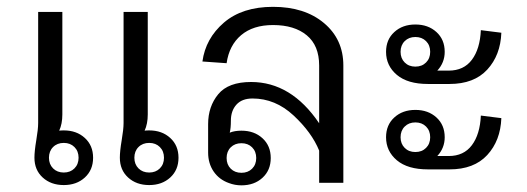

<svg xmlns="http://www.w3.org/2000/svg" viewBox="-20 -535 1544 562"><path d="M197.9 -104.6Q185.8 -116.7 166.7 -116.7Q147.5 -116.7 135.4 -104.6Q123.3 -92.5 123.3 -73.3Q123.3 -54.2 135.4 -42.1Q147.5 -30 166.7 -30Q185.8 -30 197.9 -42.1Q210 -54.2 210 -73.3Q210 -92.5 197.9 -104.6ZM166.7 -153.3Q204.2 -153.3 228.3 -131.2Q252.5 -109.2 252.5 -73.3Q252.5 -37.5 228.3 -15.4Q204.2 6.7 166.7 6.7Q129.2 6.7 105 -15.4Q80.8 -37.5 80.8 -73.3Q80.8 -92.5 86.2 -124.6Q91.7 -156.7 91.7 -175V-500H162.5V-200Q162.5 -172.5 153.3 -152.5Q157.5 -153.3 166.7 -153.3ZM447.9 -104.6Q435.8 -116.7 416.7 -116.7Q397.5 -116.7 385.4 -104.6Q373.3 -92.5 373.3 -73.3Q373.3 -54.2 385.4 -42.1Q397.5 -30 416.7 -30Q435.8 -30 447.9 -42.1Q460 -54.2 460 -73.3Q460 -92.5 447.9 -104.6ZM416.7 -153.3Q454.2 -153.3 478.3 -131.2Q502.5 -109.2 502.5 -73.3Q502.5 -37.5 478.3 -15.4Q454.2 6.7 416.7 6.7Q379.2 6.7 355 -15.4Q330.8 -37.5 330.8 -73.3Q330.8 -92.5 336.2 -124.6Q341.7 -156.7 341.7 -175V-500H412.5V-200Q412.5 -172.5 403.3 -152.5Q407.5 -153.3 416.7 -153.3Z M589.2 -88.3V-171.7Q589.2 -223.3 618.8 -259.2Q648.3 -295 715 -295Q832.5 -295 914.2 -174.2V-343.3Q914.2 -401.7 877.9 -431.7Q841.7 -461.7 779.2 -461.7Q720.8 -461.7 685.8 -432.1Q650.8 -402.5 643.3 -350L572.5 -355Q581.7 -422.5 635.4 -468.8Q689.2 -515 779.2 -515Q871.7 -515 928.3 -467.5Q985 -420 985 -343.3V0H914.2V-94.2Q892.5 -147.5 839.2 -197.1Q785.8 -246.7 719.2 -246.7Q688.3 -246.7 672.1 -228.8Q655.8 -210.8 655.8 -181.7Q655.8 -160 652.5 -146.7Q666.7 -152.5 686.7 -152.5Q724.2 -152.5 748.3 -130.4Q772.5 -108.3 772.5 -72.5Q772.5 -36.7 748.3 -14.6Q724.2 7.5 686.7 7.5Q667.5 7.5 650 0.8Q621.7 -9.2 605.4 -32.9Q589.2 -56.7 589.2 -88.3ZM717.9 -103.8Q705.8 -115.8 686.7 -115.8Q667.5 -115.8 655.4 -103.8Q643.3 -91.7 643.3 -72.5Q643.3 -53.3 655.4 -41.2Q667.5 -29.2 686.7 -29.2Q705.8 -29.2 717.9 -41.2Q730 -53.3 730 -72.5Q730 -91.7 717.9 -103.8Z M1227.1 -414.6Q1215 -426.7 1195.8 -426.7Q1176.7 -426.7 1164.6 -414.6Q1152.5 -402.5 1152.5 -383.3Q1152.5 -364.2 1164.6 -352.1Q1176.7 -340 1195.8 -340Q1215 -340 1227.1 -352.1Q1239.2 -364.2 1239.2 -383.3Q1239.2 -402.5 1227.1 -414.6ZM1281.7 -383.3Q1281.7 -351.7 1260 -328.3H1293.3Q1337.5 -328.3 1361.2 -360Q1385 -391.7 1387.5 -446.7L1447.5 -439.2Q1445 -373.3 1406.2 -331.2Q1367.5 -289.2 1295.8 -289.2H1232.5Q1173.3 -289.2 1141.7 -315.8Q1110 -342.5 1110 -383.3Q1110 -419.2 1134.2 -441.2Q1158.3 -463.3 1195.8 -463.3Q1233.3 -463.3 1257.5 -441.2Q1281.7 -419.2 1281.7 -383.3ZM1227.1 -164.6Q1215 -176.7 1195.8 -176.7Q1176.7 -176.7 1164.6 -164.6Q1152.5 -152.5 1152.5 -133.3Q1152.5 -114.2 1164.6 -102.1Q1176.7 -90 1195.8 -90Q1215 -90 1227.1 -102.1Q1239.2 -114.2 1239.2 -133.3Q1239.2 -152.5 1227.1 -164.6ZM1281.7 -133.3Q1281.7 -101.7 1260 -78.3H1293.3Q1337.5 -78.3 1361.2 -110Q1385 -141.7 1387.5 -196.7L1447.5 -189.2Q1445 -123.3 1406.2 -81.2Q1367.5 -39.2 1295.8 -39.2H1232.5Q1173.3 -39.2 1141.7 -65.8Q1110 -92.5 1110 -133.3Q1110 -169.2 1134.2 -191.2Q1158.3 -213.3 1195.8 -213.3Q1233.3 -213.3 1257.5 -191.2Q1281.7 -169.2 1281.7 -133.3Z"/></svg>

Font: Boon
Style: Regular
Weight: 400
Designer: Sungsit Sawaiwan
Foundry: FontUni
Version: Version 3.0